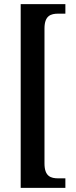

<svg xmlns="http://www.w3.org/2000/svg" viewBox="-20 -780 366 928"><path d="M80 128H296V82H262C226 82 195 73 195 10V-642C195 -705 226 -714 262 -714H296V-760H80Z"/></svg>

Font: Noto Serif Hebrew ExtraCondensed SemiBold
Style: Regular
Weight: 600
Width: 2
Designer: Monotype Design Team
Foundry: Monotype Imaging Inc.
Version: Version 2.004